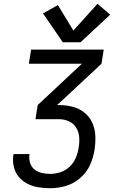

<svg xmlns="http://www.w3.org/2000/svg" viewBox="-20 -998 616 1018"><path d="M247 0Q287 0 328.5 -12Q370 -24 404.5 -53.5Q439 -83 457 -122.5Q475 -162 481 -203Q487 -240 485.5 -277Q484 -314 469.5 -346.5Q455 -379 427.5 -401Q400 -423 365 -432Q330 -441 293 -441H283L518 -660L530 -735H145L133 -660H414L180 -441L168 -366H293Q321 -366 345.5 -355Q370 -344 384 -321Q398 -298 400 -270.5Q402 -243 397 -215Q393 -188 382 -161.5Q371 -135 349.5 -114.5Q328 -94 300.5 -85Q273 -76 246 -76Q223 -76 201.5 -81Q180 -86 163 -99.5Q146 -113 139.5 -134.5Q133 -156 136 -179L137 -181H52L51 -178Q46 -146 53 -115Q60 -84 79 -61Q98 -38 125 -24Q152 -10 183.5 -5Q215 0 247 0ZM313 -774H407L564 -920L497 -978L369 -836L287 -971L208 -927Z"/></svg>

Font: Iosevka Sparkle Oblique
Style: Regular
Weight: 400
Italic angle: -9°
Designer: Belleve Invis
Foundry: Belleve Invis
Version: Version 4.5.0; ttfautohint (v1.8.3)